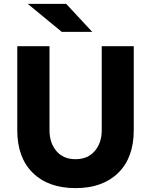

<svg xmlns="http://www.w3.org/2000/svg" viewBox="-20 -953 778 989"><path d="M669 -715V-282Q669 -141 589 -62.5Q509 16 369 16Q229 16 149 -62.5Q69 -141 69 -282V-715H235V-282Q235 -217 270.5 -175Q306 -133 369 -133Q432 -133 468 -175Q504 -217 504 -282V-715ZM298 -789 123 -933H321L455 -789Z"/></svg>

Font: Wix Madefor Text ExtraBold
Style: Regular
Weight: 800
Designer: Dalton Maag Ltd
Foundry: Dalton Maag Ltd
Version: Version 3.100